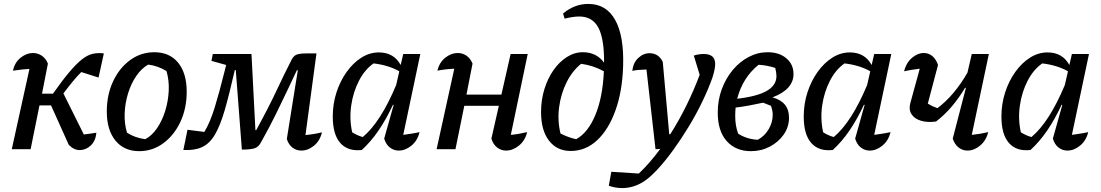

<svg xmlns="http://www.w3.org/2000/svg" viewBox="-20 -760 5609 978"><path d="M40 0 130 -409Q112 -408 92.5 -406Q73 -404 46 -400Q55 -442 85 -466Q115 -490 148 -490Q172 -490 192.5 -476.5Q213 -463 224 -436L194 -283H250Q297 -350 332.5 -392Q368 -434 396 -456.5Q424 -479 451 -485.5Q478 -492 509 -488L482 -365L394 -393Q373 -372 351.5 -346Q330 -320 303 -284L407 -75Q419 -76 434 -78.5Q449 -81 471 -84Q467 -42 442.5 -19Q418 4 387 4.5Q356 5 330 -23L240 -223H181L136 0Z M689 10Q612 10 568 -44Q524 -98 524 -192Q524 -277 556 -345.5Q588 -414 643 -454Q698 -494 766 -494Q844 -494 887.5 -440.5Q931 -387 931 -293Q931 -208 899 -139.5Q867 -71 812 -30.5Q757 10 689 10ZM720 -51Q754 -69 780 -107Q806 -145 821.5 -195Q837 -245 839.5 -298Q842 -351 828 -398Q784 -425 735 -431Q701 -412 674.5 -373.5Q648 -335 632.5 -285Q617 -235 615 -182.5Q613 -130 627 -84Q667 -58 720 -51Z M1515 7Q1490 7 1470 -8Q1450 -23 1441 -52L1497 -402H1492Q1475 -366 1447.5 -307.5Q1420 -249 1385.5 -179Q1351 -109 1311 -38Q1299 -13 1279 -5.5Q1259 2 1212 2L1181 -403H1176Q1148 -279 1124.5 -198.5Q1101 -118 1074 -73Q1047 -28 1009 -10.5Q971 7 914 4L935 -99L1021 -88Q1050 -136 1073.5 -212Q1097 -288 1125 -401L1132 -429L1057 -450L1064 -485H1261L1281 -97H1285Q1348 -212 1390 -301.5Q1432 -391 1460 -445Q1472 -473 1488 -480.5Q1504 -488 1543 -488H1592L1536 -72Q1579 -76 1620 -86Q1610 -43 1579.5 -18Q1549 7 1515 7Z M1823 4Q1752 12 1713.5 -31.5Q1675 -75 1675 -166Q1675 -231 1694 -289.5Q1713 -348 1746 -394Q1779 -440 1821 -466.5Q1863 -493 1910 -493Q1986 -493 2021 -429L2034 -485H2121L2034 -73Q2054 -76 2074.5 -79Q2095 -82 2117 -87Q2107 -44 2076 -18.5Q2045 7 2011 7Q1986 7 1966 -8.5Q1946 -24 1937 -54L1985 -225L1982 -227Q1947 -152 1908 -95Q1869 -38 1823 4ZM1774 -86Q1787 -78 1800 -72Q1813 -66 1828 -62Q1919 -138 1998 -327L2014 -397Q1959 -428 1883 -437Q1839 -407 1809 -349.5Q1779 -292 1769 -222.5Q1759 -153 1774 -86Z M2204 0 2294 -410Q2248 -408 2208 -400Q2218 -442 2248 -466Q2278 -490 2312 -490Q2336 -490 2356 -476.5Q2376 -463 2387 -436L2356 -278H2534L2581 -485H2668L2582 -73Q2624 -77 2665 -87Q2655 -44 2623.5 -18.5Q2592 7 2558 7Q2533 7 2512.5 -8.5Q2492 -24 2483 -54L2521 -221H2345L2300 0Z M2887 9Q2817 9 2776.5 -43.5Q2736 -96 2736 -189Q2736 -251 2753 -306Q2770 -361 2799.5 -403Q2829 -445 2867.5 -469.5Q2906 -494 2949 -494Q3018 -494 3057 -441Q3058 -562 3028 -619Q2998 -676 2930 -676Q2916 -676 2895.5 -673Q2875 -670 2856 -665L2848 -691Q2906 -740 2977 -740Q3068 -740 3113.5 -658.5Q3159 -577 3154 -423Q3150 -295 3115 -197.5Q3080 -100 3021.5 -45.5Q2963 9 2887 9ZM2835 -80Q2876 -59 2915 -51Q2975 -84 3012.5 -174Q3050 -264 3056 -397Q3026 -413 2998 -422Q2970 -431 2940 -435Q2895 -399 2866 -340.5Q2837 -282 2828 -214Q2819 -146 2835 -80Z M3319 0 3273 -406Q3244 -405 3229 -403.5Q3214 -402 3201 -399Q3205 -440 3231 -464.5Q3257 -489 3289 -489Q3334 -489 3356 -445L3389 -76H3394Q3438 -145 3476 -222Q3514 -299 3544 -379L3514 -477Q3540 -485 3565 -485Q3623 -485 3623 -434Q3623 -409 3609 -365Q3589 -308 3558 -243.5Q3527 -179 3488.5 -115.5Q3450 -52 3409 4.5Q3368 61 3328.5 103.5Q3289 146 3257 166Q3206 198 3149 198Q3114 198 3081 186L3094 115L3234 124Q3288 73 3343 -1Z M3805 10Q3728 10 3682 -41Q3636 -92 3636 -187Q3636 -250 3656.5 -305.5Q3677 -361 3712.5 -403.5Q3748 -446 3794 -470Q3840 -494 3890 -494Q3949 -494 3985.5 -463Q4022 -432 4022 -383Q4022 -305 3915 -264Q3999 -241 3999 -161Q3999 -113 3972 -74.5Q3945 -36 3901 -13Q3857 10 3805 10ZM3935 -372Q3935 -390 3929 -414Q3885 -428 3844 -430Q3763 -365 3735 -257Q3838 -269 3886.5 -297.5Q3935 -326 3935 -372ZM3725 -168Q3725 -120 3740 -79Q3784 -51 3840 -48Q3875 -67 3895.5 -102Q3916 -137 3916 -175Q3916 -197 3907 -221Q3889 -229 3867 -237Q3831 -229 3795.5 -222.5Q3760 -216 3727 -212Q3725 -191 3725 -168ZM3817 -37Q3820 -38 3822 -39Z M4222 4Q4151 12 4112.5 -31.5Q4074 -75 4074 -166Q4074 -231 4093 -289.5Q4112 -348 4145 -394Q4178 -440 4220 -466.5Q4262 -493 4309 -493Q4385 -493 4420 -429L4433 -485H4520L4433 -73Q4453 -76 4473.5 -79Q4494 -82 4516 -87Q4506 -44 4475 -18.5Q4444 7 4410 7Q4385 7 4365 -8.5Q4345 -24 4336 -54L4384 -225L4381 -227Q4346 -152 4307 -95Q4268 -38 4222 4ZM4173 -86Q4186 -78 4199 -72Q4212 -66 4227 -62Q4318 -138 4397 -327L4413 -397Q4358 -428 4282 -437Q4238 -407 4208 -349.5Q4178 -292 4168 -222.5Q4158 -153 4173 -86Z M4748 -141Q4704 -135 4671 -145Q4638 -155 4623 -178.5Q4608 -202 4617 -235L4665 -410Q4622 -405 4585 -397Q4596 -440 4625 -465Q4654 -490 4686 -490Q4710 -490 4729 -474.5Q4748 -459 4758 -429L4706 -232Q4729 -218 4755 -209Q4799 -242 4837.5 -288Q4876 -334 4908 -390L4930 -485H5017L4930 -73Q4971 -77 5014 -87Q5003 -44 4972.5 -18.5Q4942 7 4908 7Q4883 7 4863 -8.5Q4843 -24 4833 -54L4900 -312L4896 -313Q4865 -261 4828 -217.5Q4791 -174 4748 -141Z M5229 4Q5158 12 5119.5 -31.5Q5081 -75 5081 -166Q5081 -231 5100 -289.5Q5119 -348 5152 -394Q5185 -440 5227 -466.5Q5269 -493 5316 -493Q5392 -493 5427 -429L5440 -485H5527L5440 -73Q5460 -76 5480.5 -79Q5501 -82 5523 -87Q5513 -44 5482 -18.5Q5451 7 5417 7Q5392 7 5372 -8.5Q5352 -24 5343 -54L5391 -225L5388 -227Q5353 -152 5314 -95Q5275 -38 5229 4ZM5180 -86Q5193 -78 5206 -72Q5219 -66 5234 -62Q5325 -138 5404 -327L5420 -397Q5365 -428 5289 -437Q5245 -407 5215 -349.5Q5185 -292 5175 -222.5Q5165 -153 5180 -86Z"/></svg>

Font: Piazzolla Medium
Style: Italic
Weight: 500
Italic angle: -11.3°
Designer: Juan Pablo del Peral
Foundry: Huerta Tipografica
Version: Version 1.330